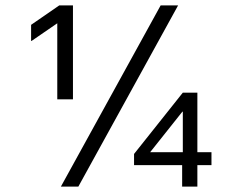

<svg xmlns="http://www.w3.org/2000/svg" viewBox="-20 -695 939 715"><path d="M193.3 -325V-608.3L97.5 -542.5H95.8V-602.5L200.8 -675H251.7V-325ZM658.3 0V-80H479.2V-121.7L660.8 -350H715V-128.3H767.5V-80H715V0ZM539.2 -128.3H660.8V-279.2H659.2ZM206.7 0 578.3 -675H643.3L271.7 0Z"/></svg>

Font: Funnel Sans Light Light
Style: Regular
Weight: 300
Version: Version 1.000